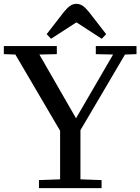

<svg xmlns="http://www.w3.org/2000/svg" viewBox="-20 -980 731 1000"><path d="M183 -42 293 -46V-299L60 -696L0 -698V-740H276V-698L185 -696L376 -364L569 -696L479 -698V-740H691V-698L631 -696L399 -302V-46L509 -42V0H183ZM378 -960Q396 -960 411 -949.5Q426 -939 443 -918L533 -802L510 -778L379 -863H377L246 -778L223 -802L313 -918Q330 -939 345 -949.5Q360 -960 378 -960Z"/></svg>

Font: Minipax
Style: Regular
Weight: 400
Designer: Raphaël Ronot, Igor Stepanchenko (Cyrillic)
Foundry: steppetype
Version: Version 1.002